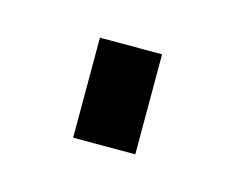

<svg xmlns="http://www.w3.org/2000/svg" viewBox="-35 -147 234 191"><g transform="rotate(15 82.0 -51.5)"><path d="M114 -103V0H50V-103Z"/></g></svg>

Font: Pathway Extreme 8pt Thin 12pt ExtraLight
Style: Regular
Weight: 250
Version: Version 1.001;gftools[0.9.26]